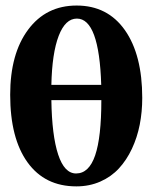

<svg xmlns="http://www.w3.org/2000/svg" viewBox="-20 -662 548 690"><path d="M254.4 7.8Q141.1 7.8 78.9 -78.6Q16.6 -165 16.6 -321.3Q16.6 -468.8 81.1 -555.4Q145.5 -642.1 255.4 -642.1Q366.7 -642.1 429 -553.5Q491.2 -464.8 491.2 -310.1Q491.2 -260.3 482.2 -214.1Q473.1 -168 454.1 -127.4Q435.1 -86.9 407.5 -56.9Q379.9 -26.9 340.6 -9.5Q301.3 7.8 254.4 7.8ZM256.3 -595.2Q214.8 -595.2 190.9 -533Q167 -470.7 164.6 -356.9H343.8Q336.4 -595.2 256.3 -595.2ZM253.4 -38.6Q299.8 -38.6 322 -103.8Q344.2 -168.9 344.2 -302.2H164.6Q166.5 -174.8 189 -106.7Q211.4 -38.6 253.4 -38.6Z"/></svg>

Font: Elstob 8pt
Style: Bold
Weight: 700
Designer: Peter S. Baker
Version: Version 1.015